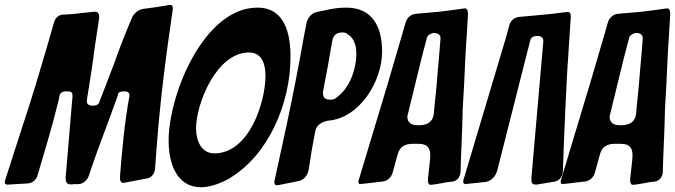

<svg xmlns="http://www.w3.org/2000/svg" viewBox="-39 -784 2830 805"><path d="M79 -15C97 -17 114 -30 119 -51L158 -183C175 -240 191 -300 202 -345C206 -360 209 -372 210 -381C212 -394 222 -401 239 -401C263 -401 265 -396 265 -381L236 -37C237 -19 242 -11 256 -11C262 -11 268 -11 273 -12H292C310 -14 326 -27 333 -46C353 -107 374 -164 393 -215C417 -279 436 -331 455 -384C455 -396 464 -401 481 -401C497 -401 504 -395 504 -383C484 -278 472 -148 464 -43V-34C465 -24 469 -18 477 -17L481 -18H483C515 -24 546 -30 578 -36C595 -39 608 -54 611 -74L617 -157C628 -308 645 -458 666 -608L685 -742V-744L686 -749C685 -758 683 -763 676 -764L672 -763H669L653 -760C629 -756 603 -752 579 -749L563 -747C542 -744 524 -730 514 -710L515 -711L499 -673C482 -633 467 -593 452 -553C446 -534 437 -511 427 -485L379 -360C377 -348 367 -341 350 -341C334 -341 325 -347 325 -360V-363C339 -448 352 -534 357 -577C361 -605 365 -632 369 -657C372 -673 374 -689 376 -705L377 -711C377 -728 372 -735 358 -735L348 -734C339 -733 328 -732 320 -731C311 -730 302 -730 293 -728C275 -726 254 -724 235 -723H225C207 -722 192 -708 187 -689L170 -629C136 -512 95 -373 58 -263L-17 -30C-18 -26 -19 -22 -19 -19C-19 -11 -12 -10 -6 -10Z M1179 -546C1179 -642 1156 -752 1040 -752C817 -752 668 -390 668 -193C668 -104 699 1 804 1C839 1 880 -12 925 -37H924C1088 -135 1179 -352 1179 -546ZM860 -141C803 -141 783 -197 783 -246C783 -348 868 -564 1005 -564C1066 -564 1074 -503 1074 -466C1074 -354 1005 -141 860 -141Z M1213 -25C1234 -29 1251 -48 1255 -72L1261 -108V-107C1264 -131 1268 -157 1274 -186L1283 -235C1287 -258 1309 -273 1336 -278C1469 -288 1563 -443 1563 -568C1563 -668 1525 -752 1413 -752C1387 -752 1359 -749 1329 -742L1286 -733C1266 -727 1248 -707 1245 -681L1235 -630C1215 -515 1186 -369 1163 -261L1113 -31C1112 -25 1111 -22 1111 -21C1111 -13 1115 -7 1121 -7C1124 -7 1127 -8 1129 -8ZM1336 -509 1354 -612V-611C1358 -636 1371 -648 1396 -648C1407 -648 1416 -645 1421 -639L1417 -641C1426 -636 1432 -631 1435 -627L1433 -629C1448 -612 1455 -589 1455 -560C1455 -495 1428 -413 1369 -373L1372 -375C1366 -369 1357 -366 1346 -366C1316 -366 1315 -382 1315 -399L1316 -402V-404Z M1784 -11C1797 -13 1808 -15 1820 -17C1827 -19 1836 -20 1843 -21L1860 -23C1878 -26 1890 -42 1892 -62C1893 -99 1894 -138 1896 -175C1897 -202 1898 -227 1899 -252L1901 -326C1903 -361 1905 -397 1907 -432C1910 -501 1913 -571 1918 -638L1923 -724C1923 -738 1921 -748 1910 -749L1905 -748H1902C1870 -743 1837 -739 1804 -735L1703 -726C1684 -724 1667 -710 1661 -688C1656 -670 1651 -653 1646 -635L1640 -615C1607 -500 1564 -356 1536 -265L1466 -32C1464 -29 1464 -27 1464 -26C1464 -24 1464 -23 1464 -21C1464 -15 1467 -12 1471 -12L1475 -13H1479L1497 -15C1508 -16 1519 -18 1531 -19C1539 -20 1548 -21 1557 -22L1566 -23C1585 -25 1603 -41 1608 -63L1629 -139C1637 -167 1657 -181 1690 -181H1716C1754 -181 1765 -162 1765 -133L1764 -114L1755 -33C1755 -19 1757 -9 1767 -9L1772 -10H1774L1773 -9L1777 -10H1774ZM1801 -537C1797 -496 1794 -457 1791 -421C1788 -389 1785 -360 1782 -331L1780 -308C1777 -278 1759 -262 1726 -259H1710C1680 -259 1669 -275 1669 -295C1669 -297 1670 -302 1672 -309C1691 -386 1710 -464 1729 -542L1751 -626C1754 -636 1763 -642 1778 -646C1798 -646 1808 -638 1808 -623Z M2354 -712V-718C2354 -728 2349 -734 2342 -734C2340 -734 2338 -734 2335 -733L2323 -732C2294 -728 2264 -724 2235 -722L2137 -713C2117 -711 2101 -697 2096 -677L2081 -622L1906 -36C1904 -31 1903 -27 1903 -23C1903 -17 1906 -12 1913 -12C1915 -12 1917 -12 1919 -13L1996 -21C2018 -24 2038 -42 2045 -67V-66C2091 -249 2138 -432 2184 -614C2187 -627 2197 -633 2212 -633H2215C2231 -633 2239 -626 2239 -611L2189 -38V-32C2189 -14 2194 -10 2211 -10L2271 -20C2276 -21 2281 -22 2285 -22C2306 -26 2320 -43 2321 -66C2324 -150 2327 -236 2331 -320L2338 -465Z M2632 -11C2645 -13 2656 -15 2668 -17C2675 -19 2684 -20 2691 -21L2708 -23C2726 -26 2738 -42 2740 -62C2741 -99 2742 -138 2744 -175C2745 -202 2746 -227 2747 -252L2749 -326C2751 -361 2753 -397 2755 -432C2758 -501 2761 -571 2766 -638L2771 -724C2771 -738 2769 -748 2758 -749L2753 -748H2750C2718 -743 2685 -739 2652 -735L2551 -726C2532 -724 2515 -710 2509 -688C2504 -670 2499 -653 2494 -635L2488 -615C2455 -500 2412 -356 2384 -265L2314 -32C2312 -29 2312 -27 2312 -26C2312 -24 2312 -23 2312 -21C2312 -15 2315 -12 2319 -12L2323 -13H2327L2345 -15C2356 -16 2367 -18 2379 -19C2387 -20 2396 -21 2405 -22L2414 -23C2433 -25 2451 -41 2456 -63L2477 -139C2485 -167 2505 -181 2538 -181H2564C2602 -181 2613 -162 2613 -133L2612 -114L2603 -33C2603 -19 2605 -9 2615 -9L2620 -10H2622L2621 -9L2625 -10H2622ZM2649 -537C2645 -496 2642 -457 2639 -421C2636 -389 2633 -360 2630 -331L2628 -308C2625 -278 2607 -262 2574 -259H2558C2528 -259 2517 -275 2517 -295C2517 -297 2518 -302 2520 -309C2539 -386 2558 -464 2577 -542L2599 -626C2602 -636 2611 -642 2626 -646C2646 -646 2656 -638 2656 -623Z"/></svg>

Font: Bangerz
Style: Regular
Weight: 400
Designer: vernon adams
Foundry: Vernon Adams
Version: Version 2.10;December 28, 2023;FontCreator 13.0.0.2683 64-bi